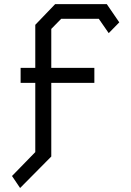

<svg xmlns="http://www.w3.org/2000/svg" viewBox="-20 -764 640 936"><path d="M38.5 94 78 152.5 229.5 -0.5H230V-360H440V-433H230V-623L278.5 -672.5H461.5L510 -602.5L561.5 -655L500.5 -744H249L152 -643V-433H80.5V-360H152V-22.5Z"/></svg>

Font: Kode
Style: Regular
Weight: 400
Monospace: yes
Designer: Isa Ozler
Foundry: Kadena LLC
Version: Version 1.000;gftools[0.9.28]